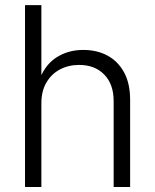

<svg xmlns="http://www.w3.org/2000/svg" viewBox="-20 -748 621 768"><path d="M145.5 -335.4V0H80.1V-727.5H145.5V-414.6H132.3Q155.3 -484.9 203.1 -516.6Q251 -548.3 313 -548.3Q368.2 -548.3 410.4 -525.4Q452.6 -502.4 476.6 -458Q500.5 -413.6 500.5 -348.6V0H434.6V-343.8Q434.6 -411.1 397 -449.7Q359.4 -488.3 296.4 -488.3Q253.9 -488.3 219.7 -470.2Q185.5 -452.1 165.5 -417.7Q145.5 -383.3 145.5 -335.4Z"/></svg>

Font: Inter 17pt Light
Style: Regular
Weight: 300
Version: Version 4.001;git-66647c0bb